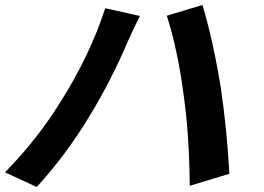

<svg xmlns="http://www.w3.org/2000/svg" viewBox="-40 -743 1060 770"><path d="M382 -710 521 -679Q492 -621 474 -580Q407 -422 320 -279Q224 -120 107 7L-20 -52Q107 -181 200 -330Q321 -521 382 -710ZM629 -680 772 -723Q814 -583 845 -395Q870 -225 880 -46L721 2Q719 -199 698 -351Q674 -539 629 -680Z"/></svg>

Font: KaiGen Gothic CN Bold
Style: Bold
Weight: 700
Designer: Ryoko NISHIZUKA  (kana & ideographs); Paul D. Hunt (Latin, Greek & Cyrillic); Wenlong ZHANG  (bopomofo); Sandoll Communi
Foundry: Adobe Systems Incorporated
Version: Version 1.002.20150501